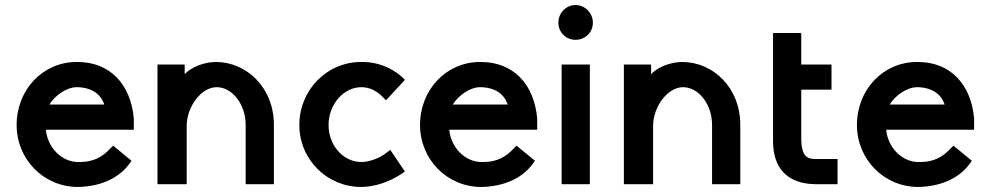

<svg xmlns="http://www.w3.org/2000/svg" viewBox="-20 -731 3914 762"><path d="M176 -316C196 -350 243 -385 285 -385C310 -385 373 -379 394 -316ZM429 -153 418 -142C388 -109 351 -88 298 -88H290C226 -88 169 -144 162 -216H511V-261C499 -396 417 -485 288 -485H284C150 -485 46 -375 46 -235C46 -98 154 11 289 11C372 10 448 -20 492 -79L502 -93Z M605 0H721V-234C722 -307 778 -385 840 -385C901 -385 955 -318 955 -235V0H1067V-236C1067 -383 959 -485 837 -485C792 -485 741 -466 713 -437V-475H605Z M1421 -485H1413C1277 -485 1168 -374 1168 -235C1168 -97 1279 11 1413 11C1465 11 1523 -8 1572 -40L1587 -50L1529 -136L1514 -125C1488 -104 1446 -88 1414 -88C1344 -88 1284 -152 1284 -235C1284 -317 1344 -385 1414 -385C1449 -385 1478 -368 1499 -346L1512 -333L1587 -414L1575 -426C1529 -467 1471 -485 1421 -485Z M1777 -316C1797 -350 1844 -385 1886 -385C1911 -385 1974 -379 1995 -316ZM2030 -153 2019 -142C1989 -109 1952 -88 1899 -88H1891C1827 -88 1770 -144 1763 -216H2112V-261C2100 -396 2018 -485 1889 -485H1885C1751 -485 1647 -375 1647 -235C1647 -98 1755 11 1890 11C1973 10 2049 -20 2093 -79L2103 -93Z M2333 -641C2333 -679 2302 -711 2264 -711C2226 -711 2196 -679 2196 -641C2196 -603 2226 -573 2264 -573C2302 -573 2333 -602 2333 -641ZM2209 -475V0H2321V-475Z M2456 0H2572V-234C2573 -307 2629 -385 2691 -385C2752 -385 2806 -318 2806 -235V0H2918V-236C2918 -383 2810 -485 2688 -485C2643 -485 2592 -466 2564 -437V-475H2456Z M3048 -600V-171C3048 -65 3103 -2 3215 0H3304V-100H3215C3181 -100 3162 -114 3160 -174V-375H3280V-475H3160V-600Z M3511 -316C3531 -350 3578 -385 3620 -385C3645 -385 3708 -379 3729 -316ZM3764 -153 3753 -142C3723 -109 3686 -88 3633 -88H3625C3561 -88 3504 -144 3497 -216H3846V-261C3834 -396 3752 -485 3623 -485H3619C3485 -485 3381 -375 3381 -235C3381 -98 3489 11 3624 11C3707 10 3783 -20 3827 -79L3837 -93Z"/></svg>

Font: Mint Spirit No2
Style: Bold
Weight: 700
Designer: HARENDAL Hirwen
Foundry: Arkandis Digital Foundry.
Version: Version 1.004;FFEdit